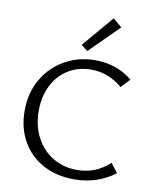

<svg xmlns="http://www.w3.org/2000/svg" viewBox="-98 -983 854 1063"><g transform="rotate(10 329.5 -452.0)"><path d="M305 -735 454 -910 504 -868 341 -706ZM57 -322Q57 -423 102.5 -500.5Q148 -578 225 -621Q302 -664 394 -664Q516 -664 604 -592L557 -542Q478 -609 382 -609Q310 -609 253.5 -574.5Q197 -540 165.5 -477.5Q134 -415 134 -334Q134 -250 168.5 -185Q203 -120 263 -84Q323 -48 399 -48Q504 -48 581 -120L621 -69Q522 6 392 6Q293 6 217 -35Q141 -76 99 -150.5Q57 -225 57 -322Z"/></g></svg>

Font: Ysabeau Infant
Style: Regular
Weight: 400
Designer: Christian Thalmann (Catharsis Fonts)
Version: Version 0.003